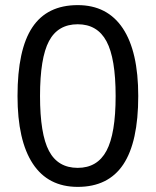

<svg xmlns="http://www.w3.org/2000/svg" viewBox="-20 -815 612 754"><path d="M285.2 -81.1Q168.9 -81.1 108.9 -172.1Q48.8 -263.2 48.8 -438Q48.8 -620.1 106.9 -707.5Q165 -794.9 285.2 -794.9Q401.4 -794.9 462.2 -703.9Q522.9 -612.8 522.9 -438Q522.9 -257.3 464.1 -169.2Q405.3 -81.1 285.2 -81.1ZM285.2 -155.8Q362.3 -155.8 398.2 -222.9Q434.1 -290 434.1 -438Q434.1 -585.9 398.2 -652.8Q362.3 -719.7 285.2 -719.7Q207.5 -719.7 172.4 -653.6Q137.2 -587.4 137.2 -438Q137.2 -288.6 172.4 -222.2Q207.5 -155.8 285.2 -155.8Z"/></svg>

Font: Noto Sans Kannada UI
Style: Regular
Weight: 400
Designer: Monotype Design Team
Foundry: Monotype Imaging Inc.
Version: Version 1.04